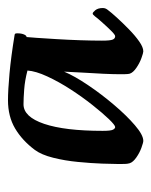

<svg xmlns="http://www.w3.org/2000/svg" viewBox="31 -723 379 481"><g transform="rotate(-90 220.5 -482.5)"><path d="M108.1 -313Q103.8 -313 91.1 -317.6Q78.3 -322.2 66.6 -330.4Q54.8 -338.6 52.1 -347Q50.4 -352.6 50.3 -359.1Q50.1 -365.6 50.1 -374.7Q50.1 -388.6 51.1 -416.2Q52.1 -443.9 55.3 -476.6Q58.4 -509.3 65.8 -538.7Q73.1 -568 85.4 -584.7Q109.1 -616.4 139.2 -634.2Q169.4 -652 210 -652Q234.3 -652 276.8 -648.2Q319.4 -644.3 373.5 -635.4Q375.9 -635.1 376.7 -633.7Q377.5 -632.4 377.5 -628.5Q377.5 -618.5 374.7 -611.9Q371.9 -605.4 368.2 -605.4Q367.5 -601 366.2 -580.3Q364.9 -559.6 363 -530.3Q361.2 -501 360.2 -470.8Q359.2 -440.5 359.2 -416.6Q359.2 -395.5 361.9 -389.5Q364.5 -383.5 370.3 -383.5Q374 -383.5 384.5 -394.2Q395.1 -404.9 405.9 -417.2Q416.8 -429.4 419.8 -433.8Q424.4 -439.8 427.1 -439.8Q430 -439.8 435.5 -433.1Q440.9 -426.3 440.9 -414.4Q440.9 -407.8 436.4 -402.3Q430 -393.6 416.7 -379Q403.4 -364.4 387.6 -349Q371.8 -333.5 357.2 -323.3Q342.6 -313 332.3 -313Q328.4 -313 315.7 -317.6Q302.9 -322.2 291 -330.4Q279.1 -338.6 276.4 -347Q275.4 -350.6 275.2 -357.8Q275.1 -365 275.1 -374.7Q275.1 -388.2 276.2 -413.1Q277.4 -438 279.1 -464.8Q280.8 -491.6 281.5 -511.4Q270.6 -485.3 247.9 -451.7Q225.2 -418 198.4 -386.5Q171.6 -354.9 147.2 -334Q122.8 -313 108.1 -313ZM142.7 -383.5Q147.4 -383.5 162.6 -399.2Q177.8 -415 197.9 -440.4Q218 -465.7 237.1 -495.2Q256.2 -524.7 269.5 -553.5Q282.9 -582.4 284.3 -603.2Q259.5 -609.7 237 -611.4Q214.5 -613.1 199.7 -613.1Q168.2 -613.1 150.7 -561.3Q133.2 -509.5 133.2 -414.7Q133.2 -394.5 136.1 -389Q139 -383.5 142.7 -383.5Z"/></g></svg>

Font: Briem Hand Thin
Style: Regular
Weight: 100
Designer: Gunnlaugur SE Briem, Eben Sorkin
Foundry: Sorkin Type Co.
Version: Version 1.003